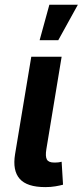

<svg xmlns="http://www.w3.org/2000/svg" viewBox="-20 -785 348 809"><path d="M170.9 3.4Q93.8 3.4 63 -31.5Q32.2 -66.4 43.5 -135.3L111.8 -545.9H239.7L175.3 -156.2Q170.4 -126 177.5 -113Q184.6 -100.1 208 -100.1Q220.7 -100.1 227.8 -101.1Q234.9 -102.1 239.7 -103.5L245.6 -6.8Q233.4 -3.4 213.9 0Q194.3 3.4 170.9 3.4ZM147 -615.7 188 -765.1H308.1L225.6 -615.7Z"/></svg>

Font: Inter Semi Bold
Style: Italic
Weight: 600
Italic angle: -9.39999°
Designer: Rasmus Andersson
Foundry: rsms
Version: Version 4.000;git-3c8e0fc